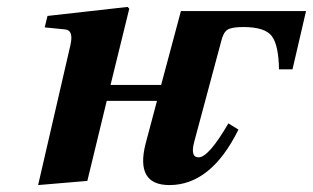

<svg xmlns="http://www.w3.org/2000/svg" viewBox="-20 -522 903 554"><path d="M90 12 183 -391Q193 -434 169 -437L109 -443L117 -476L348 -502L353 -497L299 -277H445L502 -490H863L824 -322H785Q784 -391 764.5 -417.5Q745 -444 682 -444Q648 -444 636 -436Q624 -428 618 -402L541 -115Q528 -68 553 -68Q582 -68 639 -166L668 -148Q589 12 469 12Q370 12 400 -107L433 -231H288L232 0Z"/></svg>

Font: Heuristica
Style: Bold Italic
Weight: 700
Italic angle: -13°
Version: Version 1.0.2